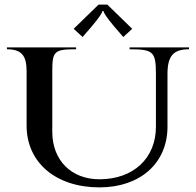

<svg xmlns="http://www.w3.org/2000/svg" viewBox="-20 -805 847 830"><path d="M298.5 -680.5 337 -645 375.5 -689.5C409.6 -729.9 421 -748.3 423 -757.5H427C429 -748.3 441.4 -728.8 474.5 -689.5L513 -645L551.5 -680.5L444 -785H406ZM10 -592C72 -592 95 -566.2 95 -497V-262C95 -102.2 221.5 5 410 5C586.4 5 704 -100.2 704 -257V-485C704 -562.9 729.1 -592 797 -592V-600H540V-592C642.6 -592 654 -581.3 654 -485V-257C654 -120.8 556.4 -30 410 -30C287.9 -30 206 -112.3 206 -235V-497C206 -584 214.8 -592 309 -592V-600H10Z"/></svg>

Font: Prida01
Style: Bold
Weight: 700
Designer: gluk
Foundry: gluk
Version: Version 00.072